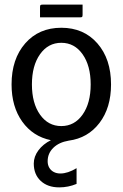

<svg xmlns="http://www.w3.org/2000/svg" viewBox="-20 -605 530 830"><path d="M153 -530V-574Q153 -581 155 -583Q157 -585 164 -585H337V-541Q337 -534 335 -532Q333 -530 326 -530ZM30 -240Q30 -350 89 -417.5Q148 -485 245 -485Q342 -485 401 -417.5Q460 -350 460 -240Q460 -139 410 -73.5Q360 -8 277 3Q235 10 210.5 34Q186 58 186 92Q186 108 193 120Q200 132 212.5 138.5Q225 145 241 145Q273 145 311 122V190Q275 205 236 205Q186 205 156 177Q126 149 126 102Q126 72 146 45Q166 18 200 1Q122 -15 76 -79.5Q30 -144 30 -240ZM153 -370.5Q118 -321 118 -240Q118 -159 153 -109.5Q188 -60 245 -60Q302 -60 337 -109.5Q372 -159 372 -240Q372 -321 337 -370.5Q302 -420 245 -420Q188 -420 153 -370.5Z"/></svg>

Font: Glametrix
Style: Bold
Weight: 700
Designer: gluk
Foundry: gluk
Version: Version 0.40